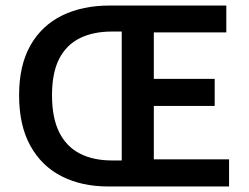

<svg xmlns="http://www.w3.org/2000/svg" viewBox="-20 -674 899 694"><path d="M371 0Q275 0 202.5 -37Q130 -74 89.5 -147.5Q49 -221 49 -330Q49 -438 90 -510Q131 -582 204.5 -618Q278 -654 377 -654H798V-557H536V-389H756V-291H536V-98H808V0ZM385 -94H420V-560H385Q317 -560 268.5 -536Q220 -512 194 -461.5Q168 -411 168 -330Q168 -248 194 -196Q220 -144 268.5 -119Q317 -94 385 -94Z"/></svg>

Font: Mada SemiBold
Style: Regular
Weight: 600
Designer: Khaled Hosny
Version: Version 1.5